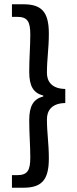

<svg xmlns="http://www.w3.org/2000/svg" viewBox="-20 -728 359 900"><path d="M36 93V152H88C171 152 209 121 209 15C209 -57 200 -103 200 -169C200 -206 219 -244 286 -245V-311C219 -312 200 -350 200 -386C200 -453 209 -499 209 -571C209 -677 171 -708 88 -708H36V-649H60C109 -649 122 -627 122 -566C122 -508 117 -457 117 -392C117 -323 137 -292 183 -280V-276C137 -264 117 -232 117 -164C117 -99 122 -48 122 10C122 71 109 93 60 93Z"/></svg>

Font: Cambridge Sans Medium
Style: Regular
Weight: 500
Version: Version 2.020;PS 002.020;hotconv 1.0.88;makeotf.lib2.5.64775